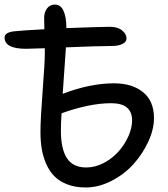

<svg xmlns="http://www.w3.org/2000/svg" viewBox="-22 -765 735 839"><path d="M352.1 54.2Q307.1 54.2 272.2 40.8Q237.3 27.3 215.6 5.1Q193.8 -17.1 179.9 -48.8Q166 -80.6 160.4 -114.5Q154.8 -148.4 154.8 -188Q154.8 -243.2 164.3 -367.4Q173.8 -491.7 173.8 -528.8V-554.2Q99.6 -551.8 91.8 -551.8Q-2 -551.8 -2 -601.1Q-2 -622.6 37.1 -627.9Q76.7 -632.3 171.9 -637.2Q171.9 -646.5 171.4 -663.1Q170.9 -679.7 170.9 -687Q170.9 -711.4 183.6 -728.3Q196.3 -745.1 217.8 -745.1Q243.2 -745.1 255.6 -717.5Q268.1 -689.9 268.1 -642.1Q424.3 -647.9 458 -647.9Q491.7 -647.9 511.2 -632.3Q530.8 -616.7 530.8 -597.2Q530.8 -581.1 512.2 -572.5Q493.7 -564 465.8 -564Q407.7 -564 266.1 -558.1Q265.6 -547.9 252 -355Q371.6 -400.9 476.1 -400.9Q555.7 -400.9 603.3 -362.1Q650.9 -323.2 650.9 -249Q650.9 -200.2 626.2 -146.5Q601.6 -92.8 561.8 -48.3Q522 -3.9 465.8 25.1Q409.7 54.2 352.1 54.2ZM244.1 -193.8Q244.1 -114.7 270.3 -74Q296.4 -33.2 355 -33.2Q394 -33.2 431.6 -53Q469.2 -72.8 495.8 -102.8Q522.5 -132.8 538.8 -169.2Q555.2 -205.6 555.2 -238.8Q555.2 -314 463.9 -314Q369.6 -314 247.1 -270Q244.1 -230 244.1 -193.8Z"/></svg>

Font: Shantell Sans Bouncy
Style: Regular
Weight: 400
Designer: Stephen Nixon, Anya Danilova, Shantell Martin
Foundry: Arrow Type
Version: Version 1.006;[9816181b4]